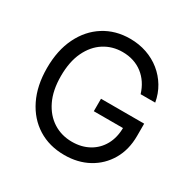

<svg xmlns="http://www.w3.org/2000/svg" viewBox="-164 -901 1073 1074"><g transform="rotate(30 372.0 -364.0)"><path d="M383.8 10.3Q286.6 10.3 213.1 -35.6Q139.6 -81.5 98.4 -165.5Q57.1 -249.5 57.1 -363.3Q57.1 -478 98.4 -562Q139.6 -646 212.4 -691.9Q285.2 -737.8 378.9 -737.8Q436.5 -737.8 486.8 -720.5Q537.1 -703.1 576.7 -671.1Q616.2 -639.2 642.6 -595.2Q668.9 -551.3 678.2 -498H584Q573.2 -533.7 554.4 -562Q535.6 -590.3 509.5 -610.6Q483.4 -630.9 450.7 -641.6Q418 -652.3 379.4 -652.3Q314 -652.3 261.2 -618.7Q208.5 -585 177.7 -520.5Q147 -456.1 147 -363.3Q147 -271.5 178 -207.3Q209 -143.1 262.5 -109.1Q315.9 -75.2 383.8 -75.2Q445.3 -75.2 492.7 -101.6Q540 -127.9 566.7 -176Q593.3 -224.1 593.3 -289.6L621.6 -284.7H404.8V-365.2H683.6V-286.1Q683.6 -196.8 644.5 -130.1Q605.5 -63.5 538.1 -26.6Q470.7 10.3 383.8 10.3Z"/></g></svg>

Font: Inter 17pt
Style: Regular
Weight: 400
Version: Version 4.001;git-66647c0bb